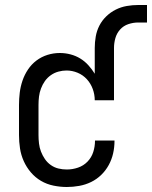

<svg xmlns="http://www.w3.org/2000/svg" viewBox="-20 -740 608 768"><path d="M247 8Q221 8 194 2.5Q167 -3 144 -16.5Q121 -30 103.5 -50.5Q86 -71 75 -95.5Q64 -120 60 -146.5Q56 -173 56 -200V-320Q56 -345 59 -369.5Q62 -394 70 -417.5Q78 -441 92 -462Q106 -483 126 -498Q146 -513 170 -520.5Q194 -528 219 -528Q241 -528 262 -522.5Q283 -517 301 -506Q319 -495 333.5 -479Q348 -463 359 -445V-548Q359 -571 363 -594Q367 -617 377.5 -637.5Q388 -658 405 -674.5Q422 -691 443 -701.5Q464 -712 487 -716Q510 -720 533 -720H568V-650H533Q513 -650 493.5 -643.5Q474 -637 460.5 -622Q447 -607 441.5 -587.5Q436 -568 436 -548V-339H359Q359 -362 351 -384Q343 -406 327.5 -423Q312 -440 290.5 -449Q269 -458 246 -458Q230 -458 213.5 -453.5Q197 -449 183 -439Q169 -429 159.5 -415.5Q150 -402 144 -386Q138 -370 136 -353.5Q134 -337 134 -320V-200Q134 -183 136 -166Q138 -149 144 -133.5Q150 -118 159.5 -104Q169 -90 183 -80Q197 -70 213.5 -66Q230 -62 247 -62Q270 -62 292 -69.5Q314 -77 330 -93.5Q346 -110 353 -132Q360 -154 360 -177V-178H438V-176Q438 -151 432.5 -126.5Q427 -102 415 -80Q403 -58 385 -40.5Q367 -23 344.5 -12Q322 -1 297 3.5Q272 8 247 8Z"/></svg>

Font: Iosevka Term SS14
Style: Regular
Weight: 400
Monospace: yes
Designer: Belleve Invis
Foundry: Belleve Invis
Version: Version 24.1.1; ttfautohint (v1.8.4)